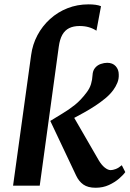

<svg xmlns="http://www.w3.org/2000/svg" viewBox="-20 -853 598 882"><path d="M40 0 123 -600Q129.5 -649 152 -691.2Q174.5 -733.5 209.8 -765.5Q245 -797.5 290 -815.2Q335 -833 387 -833Q404 -833 418.8 -831Q433.5 -829 444 -824.5L423 -712Q407 -722.5 388 -728Q369 -733.5 345.5 -733.5Q317.5 -733.5 297.8 -723.8Q278 -714 266.2 -693Q254.5 -672 250 -638.5L162.5 0ZM419 9.5Q384 9.5 363 -5.2Q342 -20 329.5 -47L211 -297.5Q239.5 -315.5 267.5 -332Q295.5 -348.5 323.5 -370.8Q351.5 -393 378 -428.5Q392.5 -447.5 398.2 -467.2Q404 -487 405 -507Q406 -528.5 416.8 -541.2Q427.5 -554 443 -559.2Q458.5 -564.5 472.5 -564.5Q497.5 -564.5 511.5 -549Q525.5 -533.5 525.5 -511Q526.5 -490.5 519 -472.5Q511.5 -454.5 500.5 -439.5Q485.5 -419 463 -400.5Q440.5 -382 415.5 -365.8Q390.5 -349.5 365.8 -335.8Q341 -322 321 -311.5L434 -116Q446.5 -95 461.2 -83.2Q476 -71.5 488.5 -71.5Q498 -71.5 511.5 -76.5Q525 -81.5 539.5 -94L555.5 -62.5Q547 -50 527.5 -33Q508 -16 480.5 -3.2Q453 9.5 419 9.5Z"/></svg>

Font: Merriweather 20pt SemiBold
Style: Italic
Weight: 600
Italic angle: -7.8°
Version: Version 2.101